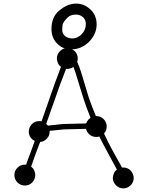

<svg xmlns="http://www.w3.org/2000/svg" viewBox="-20 -975 823 1067"><path d="M482 -923Q517 -890 517 -840Q517 -785 474 -742Q433 -701 377 -701Q357 -701 339 -706.5Q321 -712 305 -726Q266 -759 266 -814Q266 -880 309 -917V-916Q355 -955 403 -955Q447 -955 482 -923ZM441 -880Q424 -894 402 -894Q373 -894 356.5 -878.5Q340 -863 332 -848Q328 -841 327 -832.5Q326 -824 326 -814Q324 -795 336.5 -779.5Q349 -764 380 -761Q410 -761 433.5 -784.5Q457 -808 457 -842Q457 -865 441 -880ZM288 -251 256 -248V-244Q256 -221 240.5 -204.5Q225 -188 203 -186L178 -120Q170 -100 165.5 -85Q161 -70 156 -57L153 -48Q164 -42 170 -28Q176 -14 176 -3Q176 20 160 38Q144 56 118 56Q94 56 77 39Q60 22 60 -2Q60 -26 77 -43Q94 -60 118 -60H126L127 -66Q131 -79 137.5 -95Q144 -111 151 -130L173 -192Q156 -200 148 -214Q140 -228 140 -243Q140 -266 156 -284Q172 -302 198 -302Q210 -302 211 -301L284 -510L319 -604Q308 -610 302 -624.5Q296 -639 296 -650Q296 -673 313 -690.5Q330 -708 353 -708Q376 -708 394 -692Q412 -676 412 -650Q412 -640 409 -631Q414 -620 420 -605Q426 -590 431 -573L473 -434Q481 -410 491 -384Q501 -358 513 -330H515Q539 -330 556 -313Q573 -296 573 -272Q573 -249 558 -233Q579 -188 604 -141.5Q629 -95 658 -44H665Q691 -44 707 -26Q723 -8 723 15Q723 38 705.5 55Q688 72 665 72Q642 72 624.5 54.5Q607 37 607 14Q607 3 613 -11.5Q619 -26 630 -32Q601 -86 576.5 -131Q552 -176 532 -216Q527 -215 523 -214.5Q519 -214 515 -214Q494 -214 478.5 -226.5Q463 -239 458 -259L337 -256Q333 -256 321 -254.5Q309 -253 288 -251ZM354 -592H347L312 -500L237 -287L246 -277L286 -281Q303 -283 315 -284.5Q327 -286 335 -286L459 -289Q463 -302 474 -313L483 -321Q472 -348 462.5 -373.5Q453 -399 445 -424L428 -479Q414 -522 405.5 -551.5Q397 -581 388 -603Q371 -592 354 -592Z"/></svg>

Font: Nelagoney
Style: Regular
Weight: 400
Designer: Kanati
Foundry: Kanati and Michael Everson
Version: Version 2.000